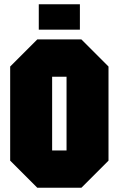

<svg xmlns="http://www.w3.org/2000/svg" viewBox="-20 -886 560 906"><path d="M28 -128V-572L156 -700H364L492 -572V-128L364 0H156ZM226 -524V-176H294V-524ZM163 -746V-866H357V-746Z"/></svg>

Font: Tektur Condensed ExtraBold
Style: Regular
Weight: 800
Width: 3
Designer: Adam Jagosz
Foundry: Adam Jagosz
Version: Version 1.005;gftools[0.9.30]